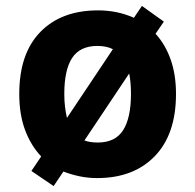

<svg xmlns="http://www.w3.org/2000/svg" viewBox="-20 -591 659 648"><path d="M574 -274Q574 -138 502.5 -64Q431 10 308 10Q277 10 248.5 4Q220 -2 194 -12L161 37L86 -14L119 -63Q84 -100 64.5 -152.5Q45 -205 45 -274Q45 -410 116 -483Q187 -556 311 -556Q376 -556 432 -531L459 -571L533 -518L505 -477Q538 -441 556 -390Q574 -339 574 -274ZM197 -274Q197 -250 199.5 -230Q202 -210 206 -193L361 -425Q339 -436 309 -436Q250 -436 223.5 -395.5Q197 -355 197 -274ZM422 -274Q422 -313 416 -343L265 -117Q283 -110 310 -110Q369 -110 395.5 -151.5Q422 -193 422 -274Z"/></svg>

Font: Noto Sans Nag Mundari
Style: Bold
Weight: 700
Version: Version 1.000